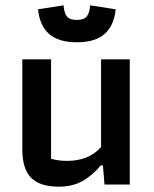

<svg xmlns="http://www.w3.org/2000/svg" viewBox="-20 -694 578 722"><path d="M123 -659 219 -674Q221 -646 231.5 -632.5Q242 -619 269 -619Q296 -619 306.5 -632.5Q317 -646 319 -674L415 -659Q409 -598 373.5 -566.5Q338 -535 269 -535Q200 -535 164.5 -566.5Q129 -598 123 -659ZM64 -132V-471H172V-97Q200 -89 232 -89Q314 -89 360 -141V-471H468V0H373L367 -72H359Q326 -33 289 -12.5Q252 8 201 8Q131 8 97.5 -25Q64 -58 64 -132Z"/></svg>

Font: Athiti SemiBold
Style: Regular
Weight: 600
Designer: CadsonDemak Team
Foundry: CadsonDemak
Version: Version 1.032